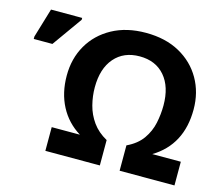

<svg xmlns="http://www.w3.org/2000/svg" viewBox="-102 -859 1148 994"><g transform="rotate(15 472.0 -362.5)"><path d="M218 0V-127H369Q299 -170 261.5 -241.5Q224 -313 224 -406Q224 -497 265.5 -569Q307 -641 383.5 -683Q460 -725 564 -725Q669 -725 745 -683Q821 -641 862.5 -568.5Q904 -496 904 -405Q904 -216 757 -127H910V0H616V-136Q671 -162 699.5 -202.5Q728 -243 738 -290.5Q748 -338 748 -385Q748 -485 699 -542Q650 -599 564 -599Q479 -599 429.5 -542Q380 -485 380 -384Q380 -337 392 -290Q404 -243 432.5 -203Q461 -163 510 -136V0ZM10 -544V-557L57 -714H224V-704L110 -544Z"/></g></svg>

Font: RS Noto Sans
Style: Bold
Weight: 700
Designer: Monotype Design Team
Foundry: Monotype Imaging Inc.
Version: Version 3.10